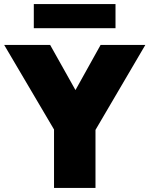

<svg xmlns="http://www.w3.org/2000/svg" viewBox="-32 -920 731 940"><path d="M232.5 0V-286L-11.5 -700H213.5L337.5 -479L460.5 -700H679.5L435.5 -284V0ZM133.5 -782V-900H533.5V-782Z"/></svg>

Font: Geologica Thin Roman Black
Style: Regular
Weight: 900
Version: Version 1.010;gftools[0.9.28]